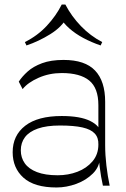

<svg xmlns="http://www.w3.org/2000/svg" viewBox="-20 -821 559 849"><path d="M435 0Q426 -40 420.5 -85Q415 -130 415 -162V-356Q415 -432 374.5 -465Q334 -498 253 -498Q198 -498 150.5 -477Q103 -456 80 -427L63 -460Q78 -483 102.5 -505Q127 -527 166 -541.5Q205 -556 261 -556Q356 -556 400.5 -509Q445 -462 445 -371V-179Q445 -136 450.5 -89Q456 -42 465 0ZM230 8Q132 8 84 -35Q36 -78 36 -148Q36 -222 91.5 -265Q147 -308 253 -308Q335 -308 379 -286Q423 -264 425 -232L422 -126Q421 -84 391 -54Q361 -24 317.5 -8Q274 8 230 8ZM235 -46Q282 -46 322.5 -61.5Q363 -77 389 -107.5Q415 -138 415 -182Q416 -212 399 -230.5Q382 -249 344.5 -257.5Q307 -266 245 -266Q186 -266 147.5 -252.5Q109 -239 90.5 -214.5Q72 -190 72 -156Q72 -124 89.5 -99Q107 -74 143.5 -60Q180 -46 235 -46ZM97 -620 90 -635Q146 -663 187 -707Q228 -751 253 -801H269Q296 -749 338 -705.5Q380 -662 432 -635L425 -620Q384 -634 348.5 -653Q313 -672 286.5 -695.5Q260 -719 246 -744H276Q254 -702 202.5 -670Q151 -638 97 -620Z"/></svg>

Font: Savate ExtraLight
Style: Regular
Weight: 200
Designer: Max Esnée
Foundry: Plomb Type
Version: Version 2.000